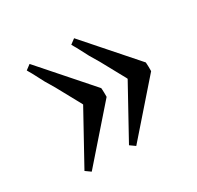

<svg xmlns="http://www.w3.org/2000/svg" viewBox="-104 -565 694 676"><g transform="rotate(-30 242.5 -227.0)"><path d="M446 -246 270 -446 250 -431 255 -422C262 -411 270 -394 285 -366L307 -329C349 -251 362 -230 362 -228L249 -23L270 -8L447 -210V-227C447 -238 446 -242 446 -246ZM265 -246 89 -446 69 -431 74 -422C81 -411 89 -394 104 -366L126 -329C168 -251 181 -230 181 -228L68 -23L89 -8L266 -210V-227C266 -238 265 -242 265 -246Z"/></g></svg>

Font: Temporarium
Style: Regular
Weight: 400
Version: Version 1.1